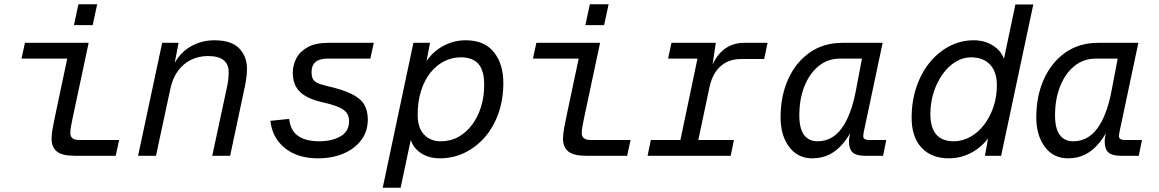

<svg xmlns="http://www.w3.org/2000/svg" viewBox="-20 -731 5440 901"><path d="M330 0Q271 0 246.5 -20.5Q222 -41 222 -80Q222 -100 227 -128Q232 -156 238 -184L304 -496L337 -456H81L97 -530H396L320 -173Q316 -153 313 -136.5Q310 -120 310 -106Q310 -90 320.5 -82Q331 -74 352 -74H539L523 0ZM327 -613 348 -711H436L415 -613Z M628 0 741 -530H818L792 -395L784 -404Q814 -475 867.5 -508.5Q921 -542 986 -542Q1066 -542 1102.5 -504Q1139 -466 1139 -408Q1139 -383 1134.5 -354.5Q1130 -326 1125 -306L1060 0H976L1044 -317Q1048 -334 1050.5 -353Q1053 -372 1053 -394Q1053 -429 1029.5 -448.5Q1006 -468 956 -468Q913 -468 877 -450.5Q841 -433 816 -399.5Q791 -366 780 -317L712 0Z M1472 12Q1376 12 1316.5 -36.5Q1257 -85 1249 -164L1337 -173Q1343 -118 1379 -93Q1415 -68 1478 -68Q1537 -68 1577.5 -91Q1618 -114 1618 -162Q1618 -179 1612.5 -191.5Q1607 -204 1593.5 -214.5Q1580 -225 1555 -234Q1530 -243 1490 -252Q1420 -268 1387 -300.5Q1354 -333 1354 -390Q1354 -426 1371 -458Q1388 -490 1424.5 -510Q1461 -530 1520 -530H1734L1718 -456H1518Q1479 -456 1460.5 -440Q1442 -424 1442 -392Q1442 -375 1447 -363Q1452 -351 1467 -343Q1482 -335 1512 -328Q1588 -311 1630 -290Q1672 -269 1689 -240.5Q1706 -212 1706 -170Q1706 -115 1675.5 -74Q1645 -33 1592 -10.5Q1539 12 1472 12Z M1776 150 1920 -530H1998L1975 -410L1964 -416Q1997 -478 2050.5 -510Q2104 -542 2165 -542Q2253 -542 2297.5 -486.5Q2342 -431 2342 -342Q2342 -264 2319 -199Q2296 -134 2255 -87Q2214 -40 2160 -14Q2106 12 2044 12Q2004 12 1973 -2.5Q1942 -17 1923.5 -42.5Q1905 -68 1902 -102L1916 -114L1860 150ZM2048 -68Q2095 -68 2132 -89Q2169 -110 2196 -146.5Q2223 -183 2237.5 -230.5Q2252 -278 2252 -330Q2253 -398 2226 -430Q2199 -462 2142 -462Q2101 -462 2064.5 -443.5Q2028 -425 2000 -390Q1972 -355 1956 -305Q1940 -255 1940 -192Q1940 -131 1970 -99.5Q2000 -68 2048 -68Z M2730 0Q2671 0 2646.5 -20.5Q2622 -41 2622 -80Q2622 -100 2627 -128Q2632 -156 2638 -184L2704 -496L2737 -456H2481L2497 -530H2796L2720 -173Q2716 -153 2713 -136.5Q2710 -120 2710 -106Q2710 -90 2720.5 -82Q2731 -74 2752 -74H2939L2923 0ZM2727 -613 2748 -711H2836L2815 -613Z M3019 0 3034 -74H3173L3253 -456H3115L3131 -530H3339L3318 -389L3311 -397Q3335 -465 3375.5 -497.5Q3416 -530 3472 -530H3582L3566 -454H3457Q3418 -454 3388 -438.5Q3358 -423 3338 -393.5Q3318 -364 3309 -320L3257 -74H3424L3409 0Z M3792 12Q3723 12 3683 -42Q3643 -96 3643 -180Q3643 -280 3678.5 -359Q3714 -438 3779 -484Q3844 -530 3934 -530H4122L4042 -152Q4038 -133 4034.5 -117Q4031 -101 4031 -92Q4031 -83 4038 -78.5Q4045 -74 4058 -74H4139L4124 0H4038Q3999 0 3981.5 -15.5Q3964 -31 3964 -68Q3964 -79 3967 -93Q3970 -107 3975 -123Q3980 -139 3986 -157H3996Q3971 -101 3940.5 -63Q3910 -25 3873.5 -6.5Q3837 12 3792 12ZM3816 -68Q3885 -68 3929.5 -128.5Q3974 -189 3996 -304L4025 -456H3923Q3864 -456 3821 -420.5Q3778 -385 3754.5 -325Q3731 -265 3731 -190Q3731 -127 3753.5 -97.5Q3776 -68 3816 -68Z M4433 12Q4351 12 4304.5 -38Q4258 -88 4258 -178Q4258 -256 4280.5 -322.5Q4303 -389 4343 -438Q4383 -487 4436 -514.5Q4489 -542 4550 -542Q4606 -542 4648 -511.5Q4690 -481 4697 -431L4683 -416L4745 -710H4829L4678 0H4602L4624 -122L4632 -105Q4612 -70 4581 -43.5Q4550 -17 4512.5 -2.5Q4475 12 4433 12ZM4455 -68Q4496 -68 4533 -88.5Q4570 -109 4598 -145.5Q4626 -182 4642 -229.5Q4658 -277 4658 -331Q4658 -394 4626 -428Q4594 -462 4536 -462Q4499 -462 4464.5 -441Q4430 -420 4403.5 -383Q4377 -346 4361.5 -298Q4346 -250 4346 -196Q4346 -132 4373.5 -100Q4401 -68 4455 -68Z M4992 12Q4923 12 4883 -42Q4843 -96 4843 -180Q4843 -280 4878.5 -359Q4914 -438 4979 -484Q5044 -530 5134 -530H5322L5242 -152Q5238 -133 5234.5 -117Q5231 -101 5231 -92Q5231 -83 5238 -78.5Q5245 -74 5258 -74H5339L5324 0H5238Q5199 0 5181.5 -15.5Q5164 -31 5164 -68Q5164 -79 5167 -93Q5170 -107 5175 -123Q5180 -139 5186 -157H5196Q5171 -101 5140.5 -63Q5110 -25 5073.5 -6.5Q5037 12 4992 12ZM5016 -68Q5085 -68 5129.5 -128.5Q5174 -189 5196 -304L5225 -456H5123Q5064 -456 5021 -420.5Q4978 -385 4954.5 -325Q4931 -265 4931 -190Q4931 -127 4953.5 -97.5Q4976 -68 5016 -68Z"/></svg>

Font: Geist Mono
Style: Italic
Weight: 400
Italic angle: -12°
Monospace: yes
Designer: Basement.studio, Andrés Briganti, Mateo Zaragoza
Foundry: Basement.studio, Vercel, Andrés Briganti, Guido Ferreyra, Mateo Zaragoza
Version: Version 1.500